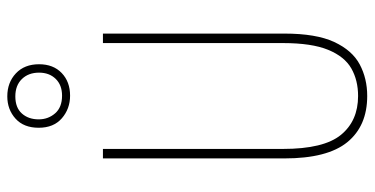

<svg xmlns="http://www.w3.org/2000/svg" viewBox="-270 -746 1026 526"><g transform="rotate(-90 243.0 -483.0)"><path d="M414 -217Q414 -130 391 -80.5Q368 -31 329.5 -10.5Q291 10 243 10Q161 10 116.5 -44.5Q72 -99 72 -217V-714H98V-221Q98 -109 136.5 -62Q175 -15 243 -15Q286 -15 318.5 -33.5Q351 -52 369.5 -97Q388 -142 388 -221V-714H414ZM244 -804Q208 -804 182 -826.5Q156 -849 156 -890Q156 -931 181 -953.5Q206 -976 242 -976Q280 -976 305 -952.5Q330 -929 330 -889Q330 -850 306 -827Q282 -804 244 -804ZM244 -826Q273 -826 290 -843.5Q307 -861 307 -889Q307 -918 289.5 -936Q272 -954 242 -954Q211 -954 195 -936Q179 -918 179 -890Q179 -864 195.5 -845Q212 -826 244 -826Z"/></g></svg>

Font: Noto Sans Gurmukhi ExtraCondensed Thin
Style: Regular
Weight: 100
Width: 2
Designer: Jelle Bosma - Monotype Design Team
Foundry: Monotype Imaging Inc.
Version: Version 2.004; ttfautohint (v1.8.4.7-5d5b)